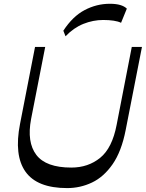

<svg xmlns="http://www.w3.org/2000/svg" viewBox="-20 -976 765 1007"><path d="M332.3 10.5Q174.7 10.5 113.7 -75.5Q52.8 -161.4 85.1 -326.3L163.8 -730H217.1L143.1 -352Q120 -230.3 170.5 -163.7Q221 -97.1 354.2 -97.1Q442.4 -97.1 505.4 -148.3Q568.4 -199.5 591.6 -320.6L671.2 -730H724.6L639.1 -293.9Q617.1 -181.5 570.6 -114.7Q524.1 -47.9 462.5 -18.7Q401 10.5 332.3 10.5ZM323.7 -785.7 312.2 -814.9Q361 -890 423.8 -923.1Q486.6 -956.2 556.2 -956.2Q588.8 -956.2 610.8 -949.6Q632.7 -943.1 645.2 -930.7L614.9 -856.4Q599.8 -864 575.5 -867.6Q551.2 -871.2 521.1 -871.2Q468.5 -871.2 417.4 -850.8Q366.3 -830.3 323.7 -785.7Z"/></svg>

Font: Savate ExtraLight
Style: Italic
Weight: 200
Italic angle: -11°
Designer: Max Esnée
Foundry: Plomb Type
Version: Version 2.000